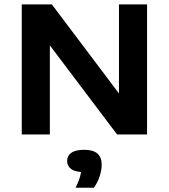

<svg xmlns="http://www.w3.org/2000/svg" viewBox="-20 -615 772 878"><path d="M79.5 0V-595H217L545.5 -159H524V-595H652.5V0H515.5L186.5 -436H208V0ZM325.5 243.5Q341.5 211.5 347 189.2Q352.5 167 352.5 143.5L376.5 172H366Q324 172 305.5 158Q287 144 287 121Q287 97.5 306 83.8Q325 70 365 70Q406.5 70 425.8 87.5Q445 105 445 138Q445 163 435.5 191.8Q426 220.5 409.5 243.5Z"/></svg>

Font: Encode Sans SC SemiExpanded SemiBold
Style: Regular
Weight: 600
Width: 6
Designer: Multiple Designers
Foundry: Impallari Type
Version: Version 3.002